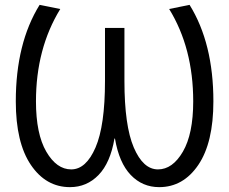

<svg xmlns="http://www.w3.org/2000/svg" viewBox="-20 -760 943 790"><path d="M451 -190Q434 -90 385.5 -40Q337 10 268 10Q169 10 107 -81.5Q45 -173 45 -343Q45 -582 143 -740L228 -723Q128 -560 128 -343Q128 -209 170.5 -136Q213 -63 273 -63Q334 -63 373 -153Q412 -243 412 -427V-645H492V-427Q492 -243 530.5 -153Q569 -63 630 -63Q690 -63 732.5 -136Q775 -209 775 -343Q775 -562 676 -723L760 -740Q858 -582 858 -343Q858 -173 796 -81.5Q734 10 635 10Q566 10 518 -40Q470 -90 453 -190Z"/></svg>

Font: M PLUS 1p
Style: Regular
Weight: 400
Version: Version 1.062